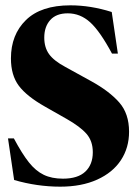

<svg xmlns="http://www.w3.org/2000/svg" viewBox="-20 -690 514 720"><path d="M32 -171H10L33 -15Q119 10 206 10Q286 10 344.5 -16.5Q403 -43 433.5 -89.5Q464 -136 464 -196Q464 -264 427 -306Q390 -348 323 -385L225 -439Q182 -462 164 -487Q146 -512 146 -549Q146 -590 168.5 -615Q191 -640 234 -640Q281 -640 318 -606.5Q355 -573 400 -489H422L399 -645Q320 -670 244 -670Q134 -670 77.5 -615Q21 -560 21 -471Q21 -408 50.5 -368.5Q80 -329 149 -290L230 -244Q281 -215 304.5 -188Q328 -161 328 -119Q328 -73 300 -46.5Q272 -20 216 -20Q174 -20 144 -34.5Q114 -49 88.5 -81Q63 -113 32 -171Z"/></svg>

Font: FFF_NEPSZA-BADSAG Bold
Style: Regular
Weight: 700
Designer: bBox Type GmbH
Foundry: bBox Type GmbH
Version: Version 0.002